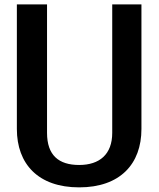

<svg xmlns="http://www.w3.org/2000/svg" viewBox="-20 -625 709 854"><path d="M609.1 -51.3V-605.4H479.2V-34C479.2 61.2 423 108.8 332.1 108.8C241.1 108.8 189.2 65.6 189.2 -34V-605.4H55V-51.3C55 104.5 150.2 208.4 332.1 208.4C513.9 208.4 609.1 104.5 609.1 -51.3Z"/></svg>

Font: PleaseOptimize
Style: Demi-Bold
Weight: 600
Version: Version 001.000